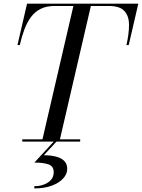

<svg xmlns="http://www.w3.org/2000/svg" viewBox="-20 -770 772 1044"><path d="M208 0 382 -750H477L303 0ZM101 0V-12.5H416V0ZM75 -525 127 -750H732L680 -525H667.5Q682 -588.5 681.5 -636.2Q681 -684 655.8 -710.8Q630.5 -737.5 572 -737.5H277Q233 -737.5 202 -722.2Q171 -707 149.5 -678.8Q128 -650.5 113.2 -611.5Q98.5 -572.5 87.5 -525ZM166.5 254.5V242.5Q210 242.5 241 222.2Q272 202 272 166Q272 134 244 124Q216 114 167 114L277.5 -6H292.5L218.5 74Q258 74.5 286.2 82Q314.5 89.5 330 105.8Q345.5 122 345.5 148Q345.5 176.5 323.2 200.8Q301 225 260.8 239.8Q220.5 254.5 166.5 254.5Z"/></svg>

Font: Bodoni Moda 18pt
Style: Italic
Weight: 400
Italic angle: -13°
Designer: Owen Earl
Foundry: indestructible type
Version: Version 2.005